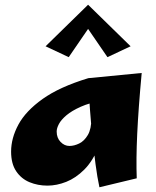

<svg xmlns="http://www.w3.org/2000/svg" viewBox="-20 -772 660 813"><path d="M181 14Q140 14 105 -0.5Q70 -15 48.5 -47Q27 -79 27 -130Q27 -187 58 -244.5Q89 -302 160.5 -353Q232 -404 354 -441L416 -347Q360 -337 322 -320Q284 -303 261.5 -284Q239 -265 229.5 -247Q220 -229 220 -215Q220 -188 236.5 -171Q253 -154 274 -154Q294 -154 315.5 -164.5Q337 -175 352 -200.5Q367 -226 367 -272L426 -299Q421 -210 397 -150Q373 -90 337 -54Q301 -18 260.5 -2Q220 14 181 14ZM401 21Q392 -20 384.5 -77Q377 -134 371 -194Q365 -254 361 -307.5Q357 -361 355 -397.5Q353 -434 354 -441L580 -463Q566 -312 561 -205Q556 -98 559 -17ZM271 -530 173 -576 353 -752 367 -670ZM435 -530 339 -670 353 -752 533 -576Z"/></svg>

Font: Marhey Light
Style: Regular
Weight: 300
Designer: Nur Syamsi & Bustanul Arifin
Foundry: Namelatype
Version: Version 1.000